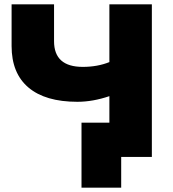

<svg xmlns="http://www.w3.org/2000/svg" viewBox="-20 -720 792 881"><path d="M335 -252.9Q188 -252.9 110.6 -318.4Q33.2 -383.8 33.2 -508.8V-700.2H228V-530.8Q228 -413.1 359.9 -413.1Q427.2 -413.1 481.9 -435.1V-700.2H676.8V0H536.1V141.1H354V-157.2H481.9V-278.8Q405.8 -252.9 335 -252.9Z"/></svg>

Font: Montserrat ExtraBold
Style: Regular
Weight: 800
Designer: Julieta Ulanovsky
Foundry: Julieta Ulanovsky
Version: Version 9.000